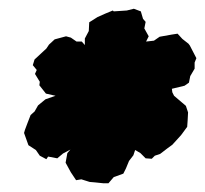

<svg xmlns="http://www.w3.org/2000/svg" viewBox="-20 -744 469 439"><path d="M185 -328 166 -334 154 -332 142 -350 130 -372 134 -394 141 -402 124 -393 111 -382 90 -386 86 -380 71 -388 62 -401 45 -412 35 -440 37 -447 43 -463 50 -481 59 -489 67 -503 84 -517 107 -525 85 -530 70 -549 71 -557 60 -575 64 -584 55 -595 59 -608 86 -633 92 -642 105 -654 131 -661 142 -658 155 -649H167L174 -641V-656L183 -673L184 -693L203 -705L221 -713L238 -720L240 -718L270 -720L286 -724L302 -718L307 -701L313 -694L310 -679L320 -661L314 -649L332 -651L345 -660L373 -665L386 -667L397 -655L411 -644L414 -640L429 -611L425 -601V-587L415 -570L412 -555L402 -548L373 -541L374 -533L378 -525L405 -502L410 -487L409 -468L408 -454L394 -435L374 -413L363 -405L346 -392L334 -388L327 -381L313 -382L301 -394L289 -401L285 -389L275 -376L268 -359L262 -347L240 -339L228 -325H216L197 -327Z"/></svg>

Font: Winky Rough Black
Style: Italic
Weight: 900
Italic angle: -8.97852°
Designer: Simon Atzbach
Foundry: typofactur
Version: Version 1.206; ttfautohint (v1.8.4.7-5d5b)